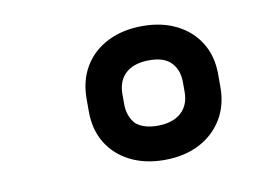

<svg xmlns="http://www.w3.org/2000/svg" viewBox="-49 -783 698 495"><g transform="rotate(-10 300.0 -535.0)"><path d="M349 -710Q400 -710 438.5 -690.5Q477 -671 498.5 -636Q520 -601 520 -554V-520Q520 -472 498 -436Q476 -400 437 -380Q398 -360 346 -360Q295 -360 256.5 -379.5Q218 -399 196.5 -434Q175 -469 175 -517V-550Q175 -598 196.5 -634Q218 -670 257.5 -690Q297 -710 349 -710ZM343 -450Q383 -450 405 -469.5Q427 -489 427 -524V-549Q427 -585 404 -605Q394 -613 381 -616.5Q368 -620 351 -620Q311 -620 289.5 -600.5Q268 -581 268 -546V-520Q268 -488 287 -467Q298 -458 312 -454Q326 -450 343 -450Z"/></g></svg>

Font: Rec Mono Semicasual
Style: Bold Italic
Weight: 700
Italic angle: -10°
Version: Version 1.085; ttfautohint (v1.8.4.7-5d5b)